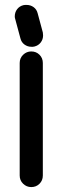

<svg xmlns="http://www.w3.org/2000/svg" viewBox="-20 -760 258 780"><path d="M60 -504Q60 -524 74 -537.5Q88 -551 107 -551Q127 -551 140.5 -537.5Q154 -524 154 -504V-47Q154 -27 140.5 -13.5Q127 0 107 0Q88 0 74 -13.5Q60 -27 60 -47ZM154 -628Q154 -625 154.5 -622.5Q155 -620 155 -616Q155 -600 145.5 -587.5Q136 -575 120 -571Q117 -570 114 -570H107Q92 -570 79.5 -579Q67 -588 63 -604L42 -682Q41 -685 40.5 -687.5Q40 -690 40 -693Q40 -710 49.5 -722.5Q59 -735 75 -739Q79 -740 82 -740H88Q104 -740 116.5 -731Q129 -722 133 -706Z"/></svg>

Font: VDS
Style: Regular
Weight: 400
Designer: artmaker
Foundry: artmaker
Version: Version 1.000 2009 initial release